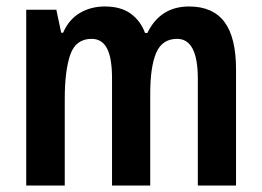

<svg xmlns="http://www.w3.org/2000/svg" viewBox="-20 -573 808 593"><path d="M564 -553Q637 -553 673 -505.5Q709 -458 709 -358V0H591V-330Q591 -453 527 -453Q481 -453 462.5 -410Q444 -367 444 -284V0H326V-331Q326 -394 310.5 -423.5Q295 -453 263 -453Q214 -453 197 -404Q180 -355 180 -267V0H61V-543H154L169 -472H175Q192 -512 226 -532.5Q260 -553 304 -553Q353 -553 383.5 -531Q414 -509 428 -471H435Q475 -553 564 -553Z"/></svg>

Font: Avrile Sans Condensed SemiBold
Style: Regular
Weight: 600
Width: 3
Designer: Monotype Design Team
Foundry: Monotype Imaging Inc.
Version: Version 2.001;September 10, 2019;FontCreator 11.5.0.2425 64-